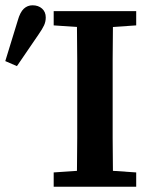

<svg xmlns="http://www.w3.org/2000/svg" viewBox="-30 -706 571 726"><path d="M173 -610V-664H485V-610L397 -604Q396 -543 396 -480.5Q396 -418 396 -356V-308Q396 -246 396 -184Q396 -122 397 -60L485 -54V0H173V-54L261 -60Q262 -122 262 -184Q262 -246 262 -308V-356Q262 -418 262 -480Q262 -542 261 -604ZM-10 -475 37 -628Q46 -660 60 -673Q74 -686 93 -686Q115 -686 129 -673.5Q143 -661 143 -640Q143 -624 136.5 -610Q130 -596 116 -576L34 -456Z"/></svg>

Font: Source Serif 4 SmText Semibold
Style: Regular
Weight: 600
Designer: Frank Grießhammer
Foundry: Adobe
Version: Version 4.005;hotconv 1.1.0;makeotfexe 2.6.0